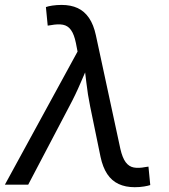

<svg xmlns="http://www.w3.org/2000/svg" viewBox="-40 -758 694 788"><path d="M-20 0 278.3 -546.4 271.5 -581.5Q264.2 -617.2 251.2 -635Q238.3 -652.8 218.3 -656.5Q198.2 -660.2 169.4 -654.8L155.8 -652.8L148.4 -729Q157.2 -732.4 174.8 -735.1Q192.4 -737.8 212.9 -737.8Q250.5 -737.8 278.6 -724.9Q306.6 -711.9 325.4 -684.3Q344.2 -656.7 353.5 -613.3L454.1 -146.5Q462.4 -110.4 475.8 -92.3Q489.3 -74.2 509 -70.6Q528.8 -66.9 556.2 -72.3L569.3 -74.2L576.7 1.5Q568.8 4.4 551.5 7.3Q534.2 10.3 512.7 10.3Q475.1 10.3 446.8 -2.9Q418.5 -16.1 400.1 -43.7Q381.8 -71.3 372.6 -114.3L330.1 -320.8Q319.8 -371.1 314.5 -418.7Q309.1 -466.3 302.2 -512.7H333Q311.5 -466.8 291 -418.5Q270.5 -370.1 244.1 -320.8L75.7 0Z"/></svg>

Font: Inter 16pt
Style: Italic
Weight: 400
Italic angle: -9.3988°
Version: Version 4.001;git-66647c0bb